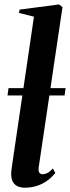

<svg xmlns="http://www.w3.org/2000/svg" viewBox="-20 -837 316 868"><path d="M154.5 -77.5Q153.5 -61 159 -55Q164.5 -49 173 -49Q182 -49 193.8 -54.8Q205.5 -60.5 219 -75.5L230 -55Q213.5 -34.5 192.5 -19.5Q171.5 -4.5 146.2 3.5Q121 11.5 92 11.5Q73.5 11.5 59.5 5Q45.5 -1.5 38 -15.5Q30.5 -29.5 30.5 -52.5Q30.5 -57.5 31.5 -65.5Q32.5 -73.5 33.8 -84.2Q35 -95 37 -106L133.5 -761.5L66 -778.5L68.5 -793.5L247 -817L262.5 -804.5ZM276.5 -438.5 272 -405.5H14L18.5 -438.5Z"/></svg>

Font: Merriweather 144pt SemiBold
Style: Italic
Weight: 600
Italic angle: -7.8°
Version: Version 2.101